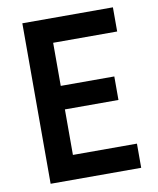

<svg xmlns="http://www.w3.org/2000/svg" viewBox="-82 -784 697 848"><g transform="rotate(-10 267.0 -360.0)"><path d="M76.2 -719.7H482.4V-611.3H195.3V-418H435.5V-312.5H195.3V-108.4H482.4V0H76.2Z"/></g></svg>

Font: Reddit Sans Vanilla SemiBold
Style: Regular
Weight: 600
Designer: Stephen Hutchings
Foundry: Reddit
Version: Version 1.013